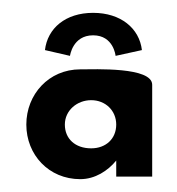

<svg xmlns="http://www.w3.org/2000/svg" viewBox="-20 -275 276 299"><path d="M81 -81C81 -103 100 -119 122 -119C144 -119 161 -103 161 -81C161 -59 145 -44 122 -44C97 -44 81 -59 81 -81ZM217 -143C217 -171 128 -167 105 -167C56 -167 21 -128 21 -81C21 -34 56 4 105 4C128 4 148 -9 161 -25V0H217ZM89 -188C89 -188 93 -220 125 -220C157 -220 160 -188 160 -188L201 -197C197 -231 168 -255 125 -255C82 -255 54 -231 50 -197Z"/></svg>

Font: Hussar Tani
Style: Dwa
Weight: 700
Foundry: Cannot Into Space Fonts
Version: Version 0.92